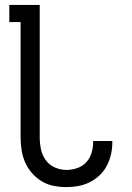

<svg xmlns="http://www.w3.org/2000/svg" viewBox="-20 -755 540 783"><path d="M251 8Q225 8 199 3Q173 -2 150.5 -15.5Q128 -29 110.5 -49Q93 -69 82.5 -93Q72 -117 68 -143Q64 -169 64 -195V-665H18V-735H142V-195Q142 -171 147 -146.5Q152 -122 166.5 -102Q181 -82 204 -72Q227 -62 251 -62Q273 -62 295 -69.5Q317 -77 332 -93.5Q347 -110 353.5 -132Q360 -154 360 -176V-180H438V-174Q438 -149 432.5 -125Q427 -101 415.5 -79Q404 -57 386 -40Q368 -23 346 -12Q324 -1 300 3.5Q276 8 251 8Z"/></svg>

Font: Iosevka Fixed
Style: Regular
Weight: 400
Monospace: yes
Designer: Belleve Invis
Foundry: Belleve Invis
Version: Version 33.2.4